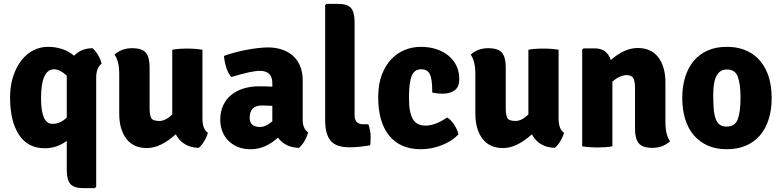

<svg xmlns="http://www.w3.org/2000/svg" viewBox="-20 -756 4037 992"><path d="M325 122V-28Q273 10 212 10Q123 10 77.5 -60.5Q32 -131 32 -252Q32 -313 48 -361.5Q64 -410 90.5 -444Q117 -478 152.5 -496Q188 -514 227 -514Q308 -514 363 -468Q398 -506 458 -507Q465 -501 472.5 -492Q480 -483 486.5 -472Q493 -461 498 -449Q503 -437 505 -427Q477 -406 477 -355V209L470 216H409Q363 216 344 195Q325 174 325 122ZM251 -116Q292 -116 325 -149V-365Q289 -398 260 -398Q192 -398 192 -248Q192 -116 251 -116Z M596 -169V-374Q596 -439 572 -474Q609 -507 662 -507Q715 -507 734 -483Q753 -459 753 -410V-198Q753 -163 761 -147Q769 -131 803 -131Q836 -131 870 -165V-499Q903 -505 947 -505Q991 -505 1026 -499V-143Q1026 -89 1054 -70Q1049 -50 1035 -26.5Q1021 -3 1006 8Q924 5 888 -62Q809 9 739 9Q669 9 632.5 -39.5Q596 -88 596 -169Z M1572 -72Q1567 -51 1553 -27Q1539 -3 1524 8Q1454 6 1416 -45Q1351 15 1275 15Q1236 15 1207 2.5Q1178 -10 1158 -31Q1138 -52 1128 -79.5Q1118 -107 1118 -137Q1118 -180 1133.5 -212.5Q1149 -245 1176 -266.5Q1203 -288 1239 -299Q1275 -310 1316 -310Q1339 -310 1356.5 -309.5Q1374 -309 1387 -308V-327Q1387 -390 1322 -390Q1280 -390 1175 -358Q1145 -393 1137 -467Q1161 -476 1190.5 -484Q1220 -492 1251 -498Q1282 -504 1312 -507.5Q1342 -511 1366 -511Q1401 -511 1433.5 -501Q1466 -491 1490.5 -470.5Q1515 -450 1529.5 -417.5Q1544 -385 1544 -340V-137Q1544 -91 1572 -72ZM1270 -147Q1270 -100 1324 -100Q1352 -100 1387 -129V-209Q1367 -210 1353.5 -210.5Q1340 -211 1333 -211Q1270 -211 1270 -147Z M1856 -114H1883Q1895 -81 1895 -48Q1895 -15 1892 -5Q1832 5 1785 5Q1717 5 1688.5 -28.5Q1660 -62 1660 -134V-729L1666 -736H1727Q1774 -736 1793 -715Q1812 -694 1812 -642V-161Q1812 -114 1856 -114Z M2213 -278V-291Q2213 -347 2201 -372.5Q2189 -398 2156 -398Q2121 -398 2107 -363.5Q2093 -329 2093 -249Q2093 -209 2098.5 -182Q2104 -155 2114.5 -138.5Q2125 -122 2141 -114.5Q2157 -107 2179 -107Q2202 -107 2230 -117Q2258 -127 2290 -149Q2299 -144 2308.5 -134.5Q2318 -125 2326 -113Q2334 -101 2340 -87.5Q2346 -74 2349 -62Q2316 -27 2263 -6Q2210 15 2155 15Q2048 15 1991 -55Q1934 -125 1934 -254Q1934 -320 1952.5 -369Q1971 -418 2001.5 -450Q2032 -482 2071.5 -498Q2111 -514 2154 -514Q2198 -514 2234.5 -502Q2271 -490 2297.5 -468Q2324 -446 2338.5 -415.5Q2353 -385 2353 -348Q2353 -306 2328.5 -289Q2304 -272 2268 -272Q2238 -272 2213 -278Z M2436 -169V-374Q2436 -439 2412 -474Q2449 -507 2502 -507Q2555 -507 2574 -483Q2593 -459 2593 -410V-198Q2593 -163 2601 -147Q2609 -131 2643 -131Q2676 -131 2710 -165V-499Q2743 -505 2787 -505Q2831 -505 2866 -499V-143Q2866 -89 2894 -70Q2889 -50 2875 -26.5Q2861 -3 2846 8Q2764 5 2728 -62Q2649 9 2579 9Q2509 9 2472.5 -39.5Q2436 -88 2436 -169Z M3418 -330V-125Q3418 -59 3442 -26Q3404 8 3351 8Q3299 8 3280 -16Q3261 -40 3261 -89V-302Q3261 -336 3252 -352Q3243 -368 3217 -368Q3202 -368 3183 -360Q3164 -352 3144 -334V0Q3127 3 3107 4.5Q3087 6 3066 6Q3045 6 3025 4.5Q3005 3 2988 0V-499L2995 -506H3054Q3115 -506 3136 -446Q3206 -508 3275 -508Q3345 -508 3381.5 -459.5Q3418 -411 3418 -330Z M3895 -455Q3967 -383 3967 -249Q3967 -189 3951.5 -140Q3936 -91 3906.5 -56.5Q3877 -22 3834 -3.5Q3791 15 3735 15Q3679 15 3636.5 -4Q3594 -23 3564.5 -57.5Q3535 -92 3520 -141Q3505 -190 3505 -249Q3505 -309 3520 -357.5Q3535 -406 3564 -441Q3593 -476 3636 -495Q3679 -514 3735 -514Q3834 -514 3895 -455ZM3736 -397Q3714 -397 3700.5 -386.5Q3687 -376 3679 -358Q3671 -340 3668 -316.5Q3665 -293 3665 -266Q3665 -224 3667.5 -193.5Q3670 -163 3677.5 -142.5Q3685 -122 3698.5 -112Q3712 -102 3734 -102Q3778 -102 3792 -140.5Q3806 -179 3806 -250Q3806 -322 3792 -359.5Q3778 -397 3736 -397Z"/></svg>

Font: Signika
Style: Bold
Weight: 700
Designer: Anna Giedrys
Foundry: Anna Giedrys
Version: Version 1.001